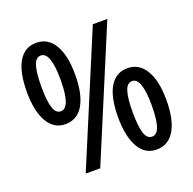

<svg xmlns="http://www.w3.org/2000/svg" viewBox="-129 -855 1000 994"><g transform="rotate(-20 371.5 -357.5)"><path d="M171 -724Q235 -724 270 -665.5Q305 -607 305 -501Q305 -394 271 -335Q237 -276 171 -276Q108 -276 73.5 -335.5Q39 -395 39 -501Q39 -608 72.5 -666Q106 -724 171 -724ZM560 -714 261 0H181L480 -714ZM171 -654Q143 -654 131 -615.5Q119 -577 119 -501Q119 -424 131 -385.5Q143 -347 171 -347Q225 -347 225 -501Q225 -654 171 -654ZM570 -439Q633 -439 668.5 -380.5Q704 -322 704 -216Q704 -108 669.5 -49.5Q635 9 570 9Q506 9 472 -51Q438 -111 438 -216Q438 -324 471.5 -381.5Q505 -439 570 -439ZM570 -368Q542 -368 530 -330Q518 -292 518 -216Q518 -138 530 -100Q542 -62 570 -62Q598 -62 610.5 -101Q623 -140 623 -216Q623 -290 610 -329Q597 -368 570 -368Z"/></g></svg>

Font: Noto Sans Lao UI Cond Med
Style: Regular
Weight: 500
Width: 3
Designer: Monotype Design Team
Foundry: Monotype Imaging Inc.
Version: Version 2.000; ttfautohint (v1.8.4.7-5d5b)